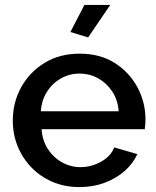

<svg xmlns="http://www.w3.org/2000/svg" viewBox="-20 -750 635 780"><path d="M303 10Q242 10 192.5 -11.5Q143 -33 107 -70.5Q71 -108 51.5 -156.5Q32 -205 32 -260Q32 -334 66 -395.5Q100 -457 161 -494.5Q222 -532 304 -532Q386 -532 445.5 -494.5Q505 -457 538 -396Q571 -335 571 -265Q571 -253 570 -242.5Q569 -232 568 -225H149Q152 -179 174.5 -144.5Q197 -110 232 -90.5Q267 -71 307 -71Q351 -71 390.5 -93Q430 -115 444 -151L538 -124Q521 -86 486.5 -55.5Q452 -25 405 -7.5Q358 10 303 10ZM146 -298H462Q459 -343 436.5 -377.5Q414 -412 379.5 -431.5Q345 -451 303 -451Q262 -451 227.5 -431.5Q193 -412 171 -377.5Q149 -343 146 -298ZM338 -598 266 -620 323 -730H428Z"/></svg>

Font: Raleway Thin SemiBold
Style: Regular
Weight: 600
Version: Version 4.026